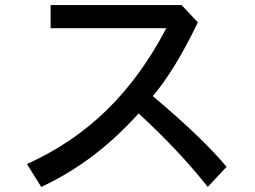

<svg xmlns="http://www.w3.org/2000/svg" viewBox="-20 -662 1002 755"><path d="M525 -216Q354 -25 142 73L86 -17Q264 -97 399 -228.5Q534 -360 634 -551H179V-642H694L758 -574Q668 -387 581 -284Q777 -119 871 -6L797 73Q682 -72 525 -216Z"/></svg>

Font: Gmarket Sans TTF Medium
Style: Regular
Weight: 500
Designer: Creative Director : Sungho Lee; Art Director : Kiwoong Choi; Project Manager : Sori Yang, Jongwook Yoon; Font Designer :
Foundry: Sandoll Inc.
Version: Version 1.000;hotconv 1.0.109;makeotfexe 2.5.65596